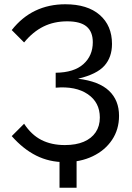

<svg xmlns="http://www.w3.org/2000/svg" viewBox="-20 -740 618 900"><path d="M93 -160Q127 -108 174 -84Q221 -60 284 -60Q336 -60 372.5 -75.5Q409 -91 428.5 -120Q448 -149 448 -189Q448 -260 391.5 -298.5Q335 -337 241 -329V-399Q327 -400 371 -439.5Q415 -479 415 -542Q415 -591 386 -615.5Q357 -640 295 -640Q233 -640 183.5 -615.5Q134 -591 93 -541L35 -599Q83 -660 146 -690Q209 -720 286 -720Q390 -720 447.5 -670Q505 -620 505 -534Q505 -472 469.5 -432Q434 -392 346 -371Q444 -359 491 -314.5Q538 -270 538 -197Q538 -133 505 -84Q472 -35 414.5 -7.5Q357 20 284 20Q211 20 150 -10.5Q89 -41 35 -102ZM339 0V140H259V0Z"/></svg>

Font: Moderustic
Style: Regular
Weight: 400
Designer: Tural Alisoy
Foundry: TAFT Foundry
Version: Version 2.120